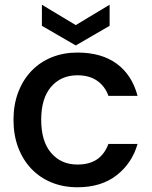

<svg xmlns="http://www.w3.org/2000/svg" viewBox="-20 -782 640 811"><path d="M37 -276Q37 -340 57 -392.5Q77 -445 113 -482.5Q149 -520 198.5 -540Q248 -560 307 -560Q409 -560 473.5 -512.5Q538 -465 561 -377H438Q424 -417 391 -440.5Q358 -464 307 -464Q238 -464 196 -415.5Q154 -367 154 -276Q154 -185 196 -136Q238 -87 307 -87Q358 -87 390 -109Q422 -131 438 -174H561Q538 -93 473 -42Q408 9 307 9Q248 9 198.5 -11Q149 -31 113 -68.5Q77 -106 57 -158.5Q37 -211 37 -276ZM443 -762V-673L300 -590L157 -673V-762L300 -676Z"/></svg>

Font: SVN-Poppins Medium
Style: Regular
Weight: 500
Designer: Ninad Kale (Devanagari), Jonny Pinhorn (Latin)
Foundry: Indian Type Foundry
Version: Version 3.002 2017; ttfautohint (v1.8.3)